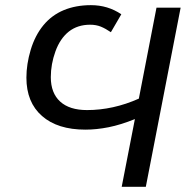

<svg xmlns="http://www.w3.org/2000/svg" viewBox="-20 -718 714 738"><path d="M406.2 -594.2Q386.2 -607.9 367.9 -615.5Q349.6 -623 326.2 -623Q278.3 -623 244.6 -596.7Q210.9 -569.8 193.1 -520.5Q175.3 -471.2 175.3 -421.4Q175.3 -360.4 211.2 -327.6Q247.1 -294.9 314.5 -294.9Q415 -294.9 513.7 -338.9L581.5 -688.5H674.3L540.5 0H447.8L498.5 -260.3Q444.3 -238.3 397.7 -229Q351.1 -219.7 308.1 -219.7Q201.2 -219.7 141.4 -272.2Q81.5 -324.7 81.5 -419.4Q81.5 -471.2 97.9 -526.1Q114.3 -581.1 146.5 -620.6Q178.7 -659.7 225.1 -679Q271.5 -698.2 329.6 -698.2Q394.5 -698.2 446.3 -663.1Z"/></svg>

Font: Arimo
Style: Italic
Weight: 400
Italic angle: -12°
Designer: Steve Matteson
Foundry: Monotype Imaging Inc.
Version: Version 1.33